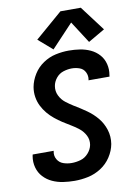

<svg xmlns="http://www.w3.org/2000/svg" viewBox="-104 -1042 784 1115"><g transform="rotate(-10 288.0 -484.0)"><path d="M245 8Q284 8 324 -0.5Q364 -9 400 -32Q436 -55 459.5 -91Q483 -127 490 -166Q497 -210 484 -250.5Q471 -291 445 -322Q419 -353 385.5 -376.5Q352 -400 317 -421L315 -422Q291 -437 269 -454Q247 -471 234 -497.5Q221 -524 226 -554Q230 -579 247.5 -600.5Q265 -622 290.5 -630Q316 -638 340 -638Q364 -638 386 -630Q408 -622 418.5 -601Q429 -580 425 -557L424 -553H548Q549 -557 549 -562Q555 -595 547 -627Q539 -659 518 -682.5Q497 -706 468 -719.5Q439 -733 406.5 -738Q374 -743 341 -743Q302 -743 263 -734.5Q224 -726 189 -702.5Q154 -679 132 -643.5Q110 -608 103 -570Q98 -540 102.5 -511.5Q107 -483 119.5 -458Q132 -433 149.5 -412Q167 -391 188.5 -373.5Q210 -356 233 -341Q256 -326 280 -312Q304 -298 325.5 -280.5Q347 -263 360 -237.5Q373 -212 368 -182Q363 -156 343.5 -134Q324 -112 297.5 -104.5Q271 -97 245 -97Q220 -97 196.5 -105Q173 -113 160.5 -134.5Q148 -156 153 -181Q153 -183 154 -185H30Q29 -180 28 -176Q22 -141 31 -108.5Q40 -76 62 -52.5Q84 -29 113.5 -15.5Q143 -2 176.5 3Q210 8 245 8ZM255 -765 383 -901 466 -772 564 -829 453 -976H333L172 -837Z"/></g></svg>

Font: Iosevka Sparkle Oblique
Style: Bold
Weight: 700
Italic angle: -9°
Designer: Belleve Invis
Foundry: Belleve Invis
Version: Version 4.5.0; ttfautohint (v1.8.3)